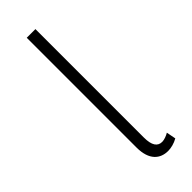

<svg xmlns="http://www.w3.org/2000/svg" viewBox="-196 -566 595 595"><g transform="rotate(-45 101.5 -269.0)"><path d="M139 10C152 10 168 6 182 -2L176 -33C168 -28 155 -23 146 -23C126 -23 115 -38 115 -73V-548H77V-67C77 -11 105 10 139 10Z"/></g></svg>

Font: Noto Sans Thai ExtCond ExtLt
Style: Regular
Weight: 200
Width: 2
Designer: Monotype Design Team
Foundry: Monotype Imaging Inc.
Version: Version 2.002